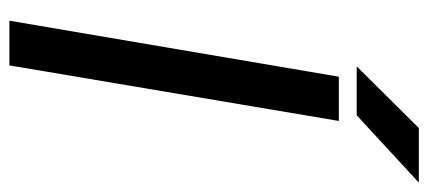

<svg xmlns="http://www.w3.org/2000/svg" viewBox="-271 -639 910 408"><g transform="rotate(90 184.0 -435.0)"><path d="M24 0 143 -700H237L119 0ZM121 -738 252 -870H368L225 -738Z"/></g></svg>

Font: Figtree Medium
Style: Italic
Weight: 500
Italic angle: -9.5°
Foundry: Erik Kennedy
Version: Version 2.001; ttfautohint (v1.8.4.7-5d5b);gftools[0.9.27]